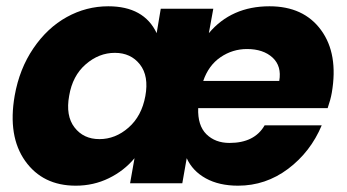

<svg xmlns="http://www.w3.org/2000/svg" viewBox="-20 -586 1109 614"><path d="M770 -429.2Q723.6 -429.2 685.3 -403.1Q647 -377 629.9 -327.1H873Q881.3 -374.5 851.6 -401.9Q821.8 -429.2 770 -429.2ZM1008.8 -185.1Q973.1 -100.1 901.4 -46.1Q829.6 7.8 741.2 7.8Q680.7 7.8 638.2 -15.6Q595.7 -39.1 577.1 -80.1L563 0H396L410.2 -80.1Q377 -40 328.1 -16.1Q279.3 7.8 222.2 7.8Q116.7 7.8 60.5 -71.3Q4.4 -150.4 26.9 -279.8Q42 -365.7 86.7 -431.4Q131.3 -497.1 193.6 -531.5Q255.9 -565.9 326.2 -565.9Q440.4 -565.9 481 -480L494.1 -558.1H662.1L647.9 -480Q720.2 -565.9 841.8 -565.9Q951.2 -565.9 1006.8 -489.7Q1062.5 -413.6 1041 -289.1Q1037.1 -267.1 1027.8 -240.2H613.8Q611.8 -184.6 640.1 -156.7Q668.5 -128.9 713.9 -128.9Q793.9 -128.9 826.2 -185.1ZM201.2 -279.8Q189.5 -215.8 218.3 -178.5Q247.1 -141.1 297.9 -141.1Q349.1 -141.1 391.1 -178Q433.1 -214.8 444.8 -278.8Q456.5 -342.8 427.5 -379.9Q398.4 -417 347.2 -417Q296.4 -417 254.2 -380.4Q211.9 -343.8 201.2 -279.8Z"/></svg>

Font: SVN-Poppins
Style: Bold Italic
Weight: 700
Italic angle: -10°
Designer: Ninad Kale (Devanagari), Jonny Pinhorn (Latin)
Foundry: Indian Type Foundry
Version: Version 3.002 2017